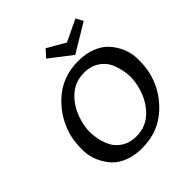

<svg xmlns="http://www.w3.org/2000/svg" viewBox="-227 -1033 1206 1206"><g transform="rotate(-45 376.5 -429.5)"><path d="M655 -818 467 -705 321 -818 365 -866 485 -797 630 -866ZM453 -665Q518 -665 570.5 -644.5Q623 -624 654.5 -589.5Q686 -555 706 -509Q726 -463 727 -411.5Q728 -360 719 -307Q692 -177 593 -85Q494 7 350 7Q285 7 233 -13Q181 -33 149.5 -67.5Q118 -102 98 -148Q78 -194 77 -245Q76 -296 85 -350Q113 -480 211 -572.5Q309 -665 453 -665ZM607 -292Q620 -344 613 -397Q606 -450 586.5 -492Q567 -534 525.5 -560.5Q484 -587 427 -587Q338 -587 277.5 -523.5Q217 -460 197 -366Q184 -314 191 -261Q198 -208 217.5 -166Q237 -124 278.5 -97.5Q320 -71 377 -71Q466 -71 526.5 -134.5Q587 -198 607 -292Z"/></g></svg>

Font: EauTestInfant Semibold
Style: Italic
Weight: 600
Italic angle: -12°
Designer: Christian Thalmann (Catharsis Fonts)
Version: Version 0.001;PS 000.001;hotconv 1.0.88;makeotf.lib2.5.64775